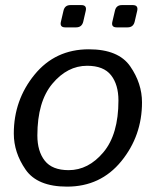

<svg xmlns="http://www.w3.org/2000/svg" viewBox="-20 -711 601 740"><path d="M33.2 -196.3Q33.2 -325.2 113 -423.1Q192.9 -521 322.3 -521Q436.5 -521 481.9 -455.3Q527.3 -389.6 527.3 -316.4Q527.3 -187.5 447.5 -89.6Q367.7 8.3 238.3 8.3Q124 8.3 78.6 -57.4Q33.2 -123 33.2 -196.3ZM124 -189Q124 -127.9 152.6 -91.6Q181.2 -55.2 244.6 -55.2Q320.8 -55.2 378.7 -124.3Q436.5 -193.4 436.5 -323.7Q436.5 -384.8 408 -421.1Q379.4 -457.5 315.9 -457.5Q239.7 -457.5 181.9 -388.4Q124 -319.3 124 -189ZM231.4 -605.5Q209.5 -605.5 214.8 -627.4L224.6 -669.4Q229.5 -691.4 251.5 -691.4H293.5Q315.4 -691.4 310.5 -669.4L300.8 -627.4Q295.4 -605.5 273.4 -605.5ZM429.7 -605.5Q407.7 -605.5 413.1 -627.4L422.9 -669.4Q427.7 -691.4 449.7 -691.4H491.7Q513.7 -691.4 508.8 -669.4L499 -627.4Q493.7 -605.5 471.7 -605.5Z"/></svg>

Font: Istok Web
Style: Italic
Weight: 400
Italic angle: -13°
Designer: Andrey V. Panov
Foundry: Andrey V. Panov
Version: Version 1.0.2g